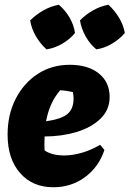

<svg xmlns="http://www.w3.org/2000/svg" viewBox="-20 -776 546 809"><path d="M205 13Q117 13 64.5 -47Q12 -107 12 -209Q12 -293 46 -359.5Q80 -426 139 -464.5Q198 -503 274 -503Q351 -503 396.5 -466.5Q442 -430 442 -367Q442 -313 403 -275.5Q364 -238 301.5 -219.5Q239 -201 168 -201Q167 -185 167 -167Q167 -154 168 -142Q199 -121 251 -121Q285 -121 324 -132Q363 -143 402 -166L420 -144Q396 -72 338 -29.5Q280 13 205 13ZM290 -361Q290 -374 287 -388Q262 -394 234 -396Q212 -371 197 -339Q182 -307 174 -265Q238 -274 264 -295.5Q290 -317 290 -361ZM228 -756Q255 -733 273 -702Q291 -671 296 -637Q275 -611 242.5 -592Q210 -573 176 -568Q151 -590 132 -622Q113 -654 107 -690Q131 -714 162.5 -732Q194 -750 228 -756ZM437 -756Q463 -732 481.5 -701.5Q500 -671 506 -637Q484 -611 452 -592Q420 -573 386 -568Q360 -589 341.5 -621.5Q323 -654 317 -690Q340 -714 371.5 -732Q403 -750 437 -756Z"/></svg>

Font: Piazzolla ExtraBold
Style: Italic
Weight: 800
Italic angle: -11.3°
Designer: Juan Pablo del Peral
Foundry: Huerta Tipografica
Version: Version 1.330